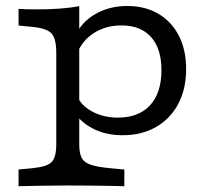

<svg xmlns="http://www.w3.org/2000/svg" viewBox="-20 -445 729 651"><path d="M209.8 183.9Q157.2 183.9 118.5 184.7Q79.8 185.5 42.9 186.3V129.8L90.3 125.2Q139.1 120.5 154.9 104.5Q170.8 88.6 170.8 44.8V-206.7H248.7V44.8Q248.7 74.2 257 90.2Q265.2 106.1 287.8 113.7Q310.4 121.2 351.6 125.1L401.6 129.8V186.3Q373.5 185.5 344.5 185.1Q315.4 184.7 282.9 184.3Q250.4 183.9 209.8 183.9ZM411.3 -424.7Q471.9 -424.7 516.7 -398.4Q561.6 -372.1 586.3 -324.1Q611.1 -276.1 611.1 -210.8Q611.1 -143 584.3 -92.6Q557.5 -42.2 509.1 -14.4Q460.8 13.5 395.7 13.5Q343.3 13.5 302 -5.6Q260.8 -24.7 233.7 -60.7L244.9 -112.2Q261 -82.2 297.7 -64.2Q334.3 -46.2 380.1 -46.2Q450.3 -46.2 488.9 -88.2Q527.4 -130.2 527.4 -207.2Q527.4 -280.2 492.1 -319.5Q456.7 -358.8 391.5 -358.8Q339 -358.8 298.7 -333.2Q258.4 -307.5 240.2 -261.5L233.4 -319.2Q254.2 -368.8 302.2 -396.7Q350.2 -424.7 411.3 -424.7ZM170.8 -206.7V-265.3Q170.8 -313.8 154.9 -331.4Q139.1 -349 90.3 -353.7L42.9 -358.4V-414.8Q54.7 -414 71.6 -413.6Q88.5 -413.2 109.6 -413.2Q148.8 -413.2 185.4 -416Q222 -418.8 248.7 -424.4V-414.8V-206.7Z"/></svg>

Font: Playfair 5pt SemiExpanded Light
Style: Regular
Weight: 300
Width: 6
Designer: Claus Eggers Sørensen
Foundry: Claus Eggers Sørensen
Version: Version 2.203